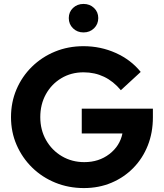

<svg xmlns="http://www.w3.org/2000/svg" viewBox="-20 -946 834 977"><path d="M407 11Q329 11 261.5 -16.5Q194 -44 143.5 -93.5Q93 -143 64.5 -208.5Q36 -274 36 -350Q36 -426 64 -491.5Q92 -557 142.5 -606.5Q193 -656 260 -683.5Q327 -711 405 -711Q492 -711 569 -676.5Q646 -642 696 -580L595 -487Q519 -578 405 -578Q342 -578 292 -548Q242 -518 213.5 -466.5Q185 -415 185 -350Q185 -285 214.5 -233Q244 -181 295 -151Q346 -121 409 -121Q483 -121 536.5 -162Q590 -203 603 -267H396V-393H758V-349Q758 -271 732 -205.5Q706 -140 658.5 -91.5Q611 -43 547 -16Q483 11 407 11ZM405 -781Q373 -781 351.5 -802Q330 -823 330 -854Q330 -885 351.5 -905.5Q373 -926 405 -926Q437 -926 458.5 -905.5Q480 -885 480 -854Q480 -823 458.5 -802Q437 -781 405 -781Z"/></svg>

Font: Red Hat Display
Style: Bold
Weight: 700
Designer: Pentagram, MCKL
Foundry: Pentagram, MCKL
Version: Version 1.023; ttfautohint (v1.8.3)